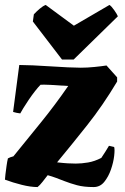

<svg xmlns="http://www.w3.org/2000/svg" viewBox="-31 -745 507 777"><path d="M348 12Q308 12 280.5 4.5Q253 -3 230 -12Q212 -19 196 -25Q180 -31 162 -36Q152 -23 141 -9Q130 5 121 12Q93 12 57 3Q21 -6 -11 -18Q-11 -24 -9 -39.5Q-7 -55 -4.5 -73.5Q-2 -92 1 -104Q10 -109 22 -112H23Q83 -186 137 -252.5Q191 -319 245 -397Q205 -400 173.5 -401.5Q142 -403 133 -402Q124 -393 111 -376.5Q98 -360 85.5 -341.5Q73 -323 63.5 -307.5Q54 -292 51 -286Q35 -288 22 -292L47 -482Q69 -482 102.5 -480.5Q136 -479 173.5 -476.5Q211 -474 243.5 -472.5Q276 -471 296 -471Q322 -471 351.5 -474Q381 -477 400 -480L443 -432V-415Q385 -318 321.5 -238Q258 -158 200 -88Q226 -85 243.5 -84Q261 -83 276 -83Q299 -83 325.5 -87.5Q352 -92 379 -106Q387 -118 395 -130.5Q403 -143 410 -155L431 -150Q434 -140 431 -114Q428 -88 418 -59Q408 -30 391 -9Q374 12 348 12ZM220 -504 102 -658 106 -687Q116 -698 129.5 -709.5Q143 -721 154 -725L268 -641L412 -725Q420 -720 431.5 -703.5Q443 -687 446 -679L267 -504Z"/></svg>

Font: Labrada Black
Style: Italic
Weight: 900
Italic angle: -7°
Designer: Mercedes Jáuregui
Foundry: Omnibus-Type Team
Version: Version 1.000; ttfautohint (v1.8.4.7-5d5b)